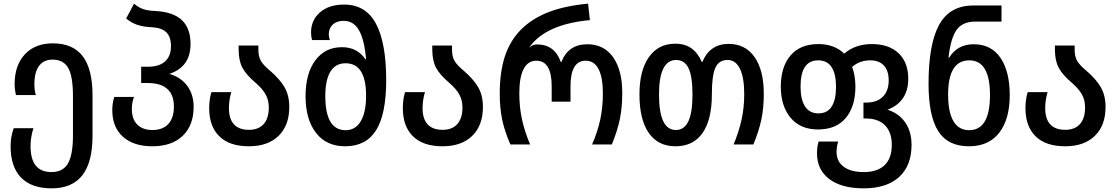

<svg xmlns="http://www.w3.org/2000/svg" viewBox="-20 -790 6110 1050"><path d="M38 10Q38 -43 55 -89H163Q156 -69 151.5 -42.5Q147 -16 147 8Q147 80 175.5 115.5Q204 151 262 151Q324 151 351.5 104Q379 57 379 -50V-264Q379 -373 353 -418.5Q327 -464 267 -464Q219 -464 193.5 -429.5Q168 -395 168 -329Q168 -297 176 -270H67Q60 -302 60 -330Q60 -433 116 -493Q172 -553 269 -553Q378 -553 432 -483Q486 -413 486 -268V-48Q486 98 430 169Q374 240 262 240Q152 240 95 181Q38 122 38 10Z M594 -188Q594 -225 605 -260H713Q701 -230 701 -194Q701 -139 730.5 -109Q760 -79 814 -79Q870 -79 900.5 -112Q931 -145 931 -207Q931 -271 895 -303.5Q859 -336 789 -336H752V-425H790Q850 -425 882.5 -454Q915 -483 915 -537Q915 -589 889.5 -613.5Q864 -638 811 -641Q765 -643 731.5 -654Q698 -665 670 -689L713 -770Q737 -749 764 -740Q791 -731 829 -730Q926 -725 974 -680.5Q1022 -636 1022 -549Q1022 -424 906 -386Q969 -368 1004 -320.5Q1039 -273 1039 -206Q1039 -105 979.5 -47.5Q920 10 813 10Q710 10 652 -42.5Q594 -95 594 -188Z M1124 -198Q1124 -246 1136 -286H1245Q1232 -244 1232 -198Q1232 -140 1259.5 -110Q1287 -80 1342 -80Q1393 -80 1421.5 -111Q1450 -142 1450 -203Q1450 -242 1433 -273Q1416 -304 1379 -336Q1326 -381 1305.5 -420Q1285 -459 1285 -520V-541H1393V-518Q1393 -481 1406.5 -457.5Q1420 -434 1455 -405Q1510 -358 1536 -313Q1562 -268 1562 -205Q1562 -104 1503.5 -47Q1445 10 1341 10Q1235 10 1179.5 -44.5Q1124 -99 1124 -198Z M1651 -264Q1651 -388 1704.5 -460Q1758 -532 1850 -532Q1934 -532 1979 -465H1982Q1973 -572 1943.5 -624Q1914 -676 1860 -676Q1821 -676 1799.5 -655.5Q1778 -635 1778 -601Q1778 -591 1784 -571H1687Q1681 -589 1681 -612Q1681 -680 1730 -722.5Q1779 -765 1862 -765Q1980 -765 2036 -660.5Q2092 -556 2092 -351Q2092 -166 2037 -78Q1982 10 1867 10Q1765 10 1708 -63.5Q1651 -137 1651 -264ZM1982 -266Q1982 -444 1870 -444Q1815 -444 1787 -398.5Q1759 -353 1759 -265Q1759 -78 1870 -78Q1924 -78 1953 -127Q1982 -176 1982 -266Z M2183 -198Q2183 -246 2195 -286H2304Q2291 -244 2291 -198Q2291 -140 2318.5 -110Q2346 -80 2401 -80Q2452 -80 2480.5 -111Q2509 -142 2509 -203Q2509 -242 2492 -273Q2475 -304 2438 -336Q2385 -381 2364.5 -420Q2344 -459 2344 -520V-541H2452V-518Q2452 -481 2465.5 -457.5Q2479 -434 2514 -405Q2569 -358 2595 -313Q2621 -268 2621 -205Q2621 -104 2562.5 -47Q2504 10 2400 10Q2294 10 2238.5 -44.5Q2183 -99 2183 -198Z M2713 -279Q2713 -397 2741.5 -483Q2770 -569 2831 -630Q2891 -689 2979.5 -723.5Q3068 -758 3196 -770L3206 -680Q2966 -658 2876 -533V-530Q2891 -547 2917 -547Q3013 -547 3047 -451H3050Q3088 -548 3192 -548Q3283 -548 3333 -477Q3383 -406 3383 -282Q3383 -203 3370 -139.5Q3357 -76 3326 0H3218Q3248 -69 3262.5 -135.5Q3277 -202 3277 -279Q3277 -366 3253.5 -412Q3230 -458 3183 -458Q3100 -458 3100 -318V-234H2997V-318Q2997 -458 2913 -458Q2867 -458 2843.5 -412.5Q2820 -367 2820 -280Q2820 -204 2834.5 -137.5Q2849 -71 2879 0H2771Q2739 -74 2726 -137Q2713 -200 2713 -279Z M3477 -274Q3477 -404 3528.5 -477.5Q3580 -551 3673 -551Q3726 -551 3761.5 -525.5Q3797 -500 3818 -451H3821Q3862 -550 3965 -550Q4056 -550 4106.5 -478Q4157 -406 4157 -277Q4157 -199 4143.5 -135.5Q4130 -72 4100 0H3992Q4021 -70 4035.5 -136Q4050 -202 4050 -275Q4050 -366 4026.5 -414Q4003 -462 3959 -462Q3911 -462 3892 -419Q3873 -376 3873 -275Q3873 -135 3822 -62.5Q3771 10 3674 10Q3579 10 3528 -63Q3477 -136 3477 -274ZM3767 -274Q3767 -372 3745.5 -417Q3724 -462 3678 -462Q3584 -462 3584 -273Q3584 -79 3676 -79Q3722 -79 3744.5 -126.5Q3767 -174 3767 -274Z M4448 49Q4448 11 4457 -16H4564Q4555 11 4555 41Q4555 93 4594 122Q4633 151 4704 151Q4778 151 4817.5 113.5Q4857 76 4857 2Q4857 -67 4820 -104.5Q4783 -142 4716 -142H4702V-229H4717Q4776 -229 4808 -261Q4840 -293 4840 -350Q4840 -404 4813.5 -432Q4787 -460 4740 -460Q4681 -460 4640 -424Q4658 -376 4658 -316Q4658 -208 4605.5 -145Q4553 -82 4453 -82Q4357 -82 4303.5 -146Q4250 -210 4250 -316Q4250 -424 4303 -486.5Q4356 -549 4456 -549Q4542 -549 4597 -497Q4658 -549 4748 -549Q4841 -549 4894 -499Q4947 -449 4947 -359Q4947 -295 4917.5 -252.5Q4888 -210 4833 -190Q4895 -171 4930 -121Q4965 -71 4965 2Q4965 116 4897 178Q4829 240 4703 240Q4582 240 4515 189Q4448 138 4448 49ZM4552 -316Q4552 -385 4528 -422.5Q4504 -460 4454 -460Q4358 -460 4358 -316Q4358 -246 4382.5 -208Q4407 -170 4456 -170Q4504 -170 4528 -207Q4552 -244 4552 -316Z M5058 -332Q5058 -549 5116 -654.5Q5174 -760 5303 -760H5457V-672H5315Q5243 -672 5211 -626Q5179 -580 5167 -475H5171Q5216 -548 5305 -548Q5401 -548 5451.5 -473.5Q5502 -399 5502 -270Q5502 -138 5444.5 -64Q5387 10 5279 10Q5163 10 5110.5 -73.5Q5058 -157 5058 -332ZM5394 -270Q5394 -460 5281 -460Q5165 -460 5165 -273Q5165 -177 5194 -127.5Q5223 -78 5280 -78Q5394 -78 5394 -270Z M5588 -198Q5588 -246 5600 -286H5709Q5696 -244 5696 -198Q5696 -140 5723.5 -110Q5751 -80 5806 -80Q5857 -80 5885.5 -111Q5914 -142 5914 -203Q5914 -242 5897 -273Q5880 -304 5843 -336Q5790 -381 5769.5 -420Q5749 -459 5749 -520V-541H5857V-518Q5857 -481 5870.5 -457.5Q5884 -434 5919 -405Q5974 -358 6000 -313Q6026 -268 6026 -205Q6026 -104 5967.5 -47Q5909 10 5805 10Q5699 10 5643.5 -44.5Q5588 -99 5588 -198Z"/></svg>

Font: Noto Sans Georgian Medium Narrow
Style: Regular
Weight: 500
Width: 4
Designer: Monotype Design team
Foundry: Monotype Imaging Inc.
Version: Version 1.000